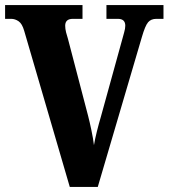

<svg xmlns="http://www.w3.org/2000/svg" viewBox="-20 -734 662 754"><path d="M75 -613Q67 -641 53 -650.5Q39 -660 24 -660H0V-714H304V-660H266Q236 -660 236 -633Q236 -621 239.5 -607Q243 -593 247 -581L326 -279Q332 -256 339 -222.5Q346 -189 349 -164Q353 -188 360.5 -218Q368 -248 376 -275L458 -572Q463 -591 467.5 -606.5Q472 -622 472 -633Q472 -660 443 -660H398V-714H622V-660H594Q573 -660 561.5 -646.5Q550 -633 537 -588L364 0H254Z"/></svg>

Font: Noto Serif Ethiopic Condensed ExtraBold
Style: Regular
Weight: 800
Width: 3
Designer: Monotype Design Team
Foundry: Monotype Imaging Inc.
Version: Version 2.102; ttfautohint (v1.8.4.7-5d5b)